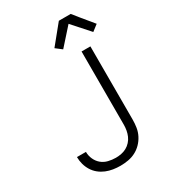

<svg xmlns="http://www.w3.org/2000/svg" viewBox="-232 -1085 1065 1204"><g transform="rotate(-30 300.0 -482.5)"><path d="M276 8Q250 8 224 4Q198 0 173.5 -10Q149 -20 128.5 -36.5Q108 -53 94 -75.5Q80 -98 73 -123.5Q66 -149 66 -175V-176H131V-175Q131 -148 142.5 -122.5Q154 -97 174.5 -80Q195 -63 222 -56.5Q249 -50 276 -50Q296 -50 316 -54Q336 -58 353.5 -67.5Q371 -77 385 -92.5Q399 -108 407 -126.5Q415 -145 418.5 -165Q422 -185 422 -205V-735H486V-205Q486 -176 481.5 -148Q477 -120 464 -94.5Q451 -69 431 -48.5Q411 -28 386 -15Q361 -2 332.5 3Q304 8 276 8ZM329 -804 285 -838 395 -973H481L517 -928L591 -838L547 -804L438 -926Z"/></g></svg>

Font: Iosevka Aile Light
Style: Regular
Weight: 300
Designer: Belleve Invis
Foundry: Belleve Invis
Version: Version 27.3.5; ttfautohint (v1.8.4)